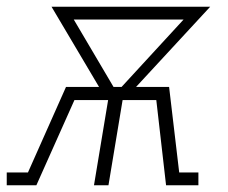

<svg xmlns="http://www.w3.org/2000/svg" viewBox="-57 -550 677 570"><path d="M-37 0V-38H26L139 -292H237L96 -530H567L347 -292H445L475 -38H532V0H436L407 -253H307L265 0H222L264 -253H164L51 0ZM280 -292H304L488 -492H162Z"/></svg>

Font: Iosevka Curly Slab XLtExObl
Style: Regular
Weight: 200
Width: 7
Italic angle: -9°
Monospace: yes
Designer: Belleve Invis
Foundry: Belleve Invis
Version: Version 11.0.0; ttfautohint (v1.8.3)